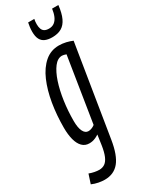

<svg xmlns="http://www.w3.org/2000/svg" viewBox="-260 -788 828 1056"><g transform="rotate(-30 154.5 -260.0)"><path d="M-15.1 203.1 3.8 145.2Q18.9 151 35.9 154.4Q52.9 157.7 65.8 157.7Q86.5 157.7 101.8 147.2Q117.1 136.7 127.7 112Q138.3 87.2 144.4 46.3L153.3 -16.2Q143.1 -9.2 132.3 -4.4Q121.6 0.4 111.6 2.4Q101.7 4.4 91.7 4.4Q65 4.4 47.3 -13.5Q29.5 -31.4 20.9 -64.1Q12.3 -96.8 12.3 -140.3Q12.3 -220.5 24.5 -293.3Q36.8 -366 61.5 -423.3Q86.3 -480.5 124.5 -513.4Q162.6 -546.2 214.1 -546.2Q225 -546.2 236.5 -544.9Q248 -543.6 259.1 -541Q270.3 -538.3 280.2 -535Q290.1 -531.7 298.3 -528.1L205.4 47.4Q190.9 137.8 157.3 178.9Q123.6 220 65.3 220Q47.6 220 26.4 216Q5.2 212 -15.1 203.1ZM227.1 -482.8Q220 -485.5 213.3 -487.2Q206.7 -488.9 201.3 -488.9Q173.1 -488.9 150.5 -459.4Q127.9 -429.9 111.5 -380.5Q95.2 -331.2 86.5 -270Q77.8 -208.8 77.8 -145.5Q77.8 -102.7 89.2 -79.5Q100.6 -56.4 120.8 -56.4Q127.3 -56.4 135 -58.4Q142.7 -60.5 149.9 -64.3Q157.1 -68 161.9 -72.2ZM206.6 -602.8Q181.3 -602.8 163 -610.5Q144.7 -618.1 135.1 -636Q125.5 -653.9 125.5 -684.5Q125.5 -698.1 127.3 -713Q129.1 -727.8 131.8 -740.2H170.9Q169.2 -731.8 168.4 -724.3Q167.6 -716.8 167.6 -707.6Q167.6 -690.7 172.1 -678.2Q176.6 -665.7 187.1 -659.5Q197.6 -653.2 214.9 -653.2Q236.1 -653.2 250 -664.2Q263.9 -675.1 272.2 -694.4Q280.5 -713.7 283.9 -740.2H323.8Q318.2 -690.7 304.1 -660.7Q290.1 -630.6 266.4 -616.7Q242.6 -602.8 206.6 -602.8Z"/></g></svg>

Font: Georama
Style: Italic
Weight: 400
Width: 2
Italic angle: -9°
Designer: Jean-Baptiste Levee
Foundry: Production Type
Version: Version 1.000